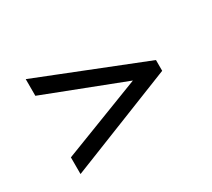

<svg xmlns="http://www.w3.org/2000/svg" viewBox="-87 -697 766 694"><g transform="rotate(-30 296.5 -350.0)"><path d="M75.4 -151.9V-221.5L433.8 -359.8V-340.2L75.4 -478.5V-548.1L517.6 -372.5V-327.5Z"/></g></svg>

Font: Pathway Extreme 8pt Thin
Style: Regular
Weight: 100
Designer: Eduardo Rodriguez Tunni
Foundry: Eduardo Rodriguez Tunni
Version: Version 1.000